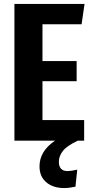

<svg xmlns="http://www.w3.org/2000/svg" viewBox="-20 -712 473 972"><path d="M195 -104H406V0H374Q319 26 298.5 52Q278 78 278 107Q278 154 322 154Q340 154 371 147L362 233Q331 240 305 240Q249 240 214.5 211Q180 182 180 130Q180 53 259 0H53V-692H408L393 -589H195V-403H368V-301H195Z"/></svg>

Font: Fira Sans Compressed SemiBold
Style: Regular
Weight: 600
Width: 1
Designer: bBox Type GmbH & Carrois Corporate GbR & Edenspiekermann AG
Foundry: bBox Type GmbH & Carrois Corporate GbR & Edenspiekermann AG
Version: Version 4.301